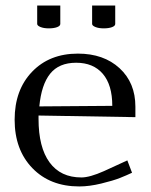

<svg xmlns="http://www.w3.org/2000/svg" viewBox="-20 -670 548 698"><path d="M314.9 -649.9H398.9V-583Q398.9 -575.7 387.2 -571.3Q375.5 -566.9 356.9 -566.9Q338.9 -566.9 326.9 -571.8Q314.9 -576.7 314.9 -583ZM115.2 -649.9H199.2V-583Q199.2 -575.7 187.5 -571.3Q175.8 -566.9 157.2 -566.9Q139.2 -566.9 127.2 -571.8Q115.2 -576.7 115.2 -583ZM123 -283.2 388.2 -285.2Q388.2 -361.3 353.8 -401.6Q319.3 -441.9 256.8 -441.9Q194.3 -441.9 162.4 -402.1Q130.4 -362.3 123 -283.2ZM120.1 -250V-237.8Q120.1 -134.3 160.2 -79.6Q200.2 -24.9 275.9 -24.9Q306.2 -24.9 357.9 -47.9L442.9 -86.9L460 -42Q440.4 -32.7 415.8 -22.9Q391.1 -13.2 347.9 -2.7Q304.7 7.8 268.1 7.8Q162.1 7.8 97.7 -58.8Q33.2 -125.5 33.2 -234.9Q33.2 -342.8 96.4 -408.9Q159.7 -475.1 263.2 -475.1Q356.9 -475.1 414.6 -422.1Q472.2 -369.1 472.2 -282.2V-244.1Z"/></svg>

Font: Resagokr
Style: Regular
Weight: 500
Designer: gluk
Foundry: gluk
Version: Version 0.95